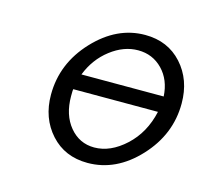

<svg xmlns="http://www.w3.org/2000/svg" viewBox="-73 -522 670 611"><g transform="rotate(15 262.5 -216.5)"><path d="M94 -176Q94 -279 168 -358Q242 -437 335 -437Q410 -437 456.5 -385.5Q503 -334 503 -256Q503 -154 429.5 -75Q356 4 262 4Q187 4 140.5 -47.5Q94 -99 94 -176ZM157 -188Q157 -126 189 -87.5Q221 -49 270 -49Q323 -49 372 -94Q421 -139 437 -211H158Q157 -210 157 -188ZM171 -263H442Q439 -317 406.5 -350.5Q374 -384 326 -384Q279 -384 235.5 -350.5Q192 -317 171 -263Z"/></g></svg>

Font: CMU Typewriter Text
Style: LightOblique
Weight: 200
Italic angle: -9.46001°
Version: Version 0.7.0